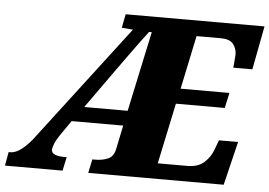

<svg xmlns="http://www.w3.org/2000/svg" viewBox="-84 -782 1192 850"><g transform="rotate(5 512.5 -357.0)"><path d="M-33 0 -22 -61H-15Q10 -61 37 -82.5Q64 -104 90 -139L479 -649L429 -653L441 -714H1058L1021 -520H936Q937 -525 938 -538Q939 -551 940 -563.5Q941 -576 941 -578Q941 -606 925 -625.5Q909 -645 870 -645H762L712 -407H929L914 -339H697L640 -69H772Q819 -69 846 -93.5Q873 -118 885 -151L901 -194H986L939 0H337L350 -61H363Q394 -61 419 -71.5Q444 -82 451 -116L473 -222H244L196 -153Q180 -129 174 -111.5Q168 -94 168 -89Q168 -74 183.5 -67.5Q199 -61 222 -61H236L223 0ZM294 -289H487L563 -645H551Q510 -591 481 -550.5Q452 -510 418 -463Z"/></g></svg>

Font: Noto Serif Black
Style: Italic
Weight: 900
Italic angle: -12°
Designer: Monotype Design Team
Foundry: Monotype Imaging Inc.
Version: Version 2.013